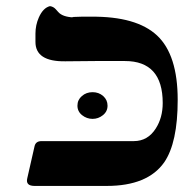

<svg xmlns="http://www.w3.org/2000/svg" viewBox="-20 -612 624 632"><path d="M69.8 -25.4 93.8 -130.9Q97.7 -147.5 116.7 -147.5H420.4Q466.3 -147.5 492.7 -189Q515.6 -224.6 515.6 -272.9Q515.6 -411.1 391.1 -411.1H293.5L195.3 -410.2Q96.2 -408.7 96.7 -474.6V-501.5Q96.7 -529.3 107.9 -554.7Q122.1 -586.4 144.5 -591.8Q155.8 -590.3 163.6 -581.5L171.4 -572.8Q185.5 -556.2 222.2 -554.7Q211.9 -556.2 222.2 -556.2Q249 -557.6 279.3 -557.1Q429.2 -558.6 497.1 -495.1Q564.9 -431.6 564.9 -283.2Q564.9 -142.1 520.5 -77.6Q465.8 0 331.5 0H93.8Q63.5 0 69.8 -25.4ZM249.5 -295.9Q264.2 -308.6 284.7 -308.6Q305.2 -308.6 319.6 -295.9Q334 -283.2 334 -264.2Q334 -245.1 318.8 -232.9Q303.7 -220.7 284.7 -220.7Q265.6 -220.7 250.2 -232.9Q234.9 -245.1 234.9 -264.2Q234.9 -283.2 249.5 -295.9Z"/></svg>

Font: Accordance
Style: Bold
Weight: 700
Version: Version 1.2 (build January 31, 2020) Miklal Software Solutio